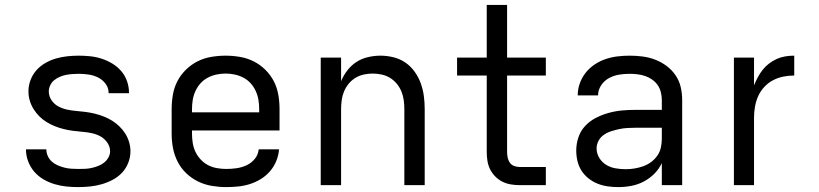

<svg xmlns="http://www.w3.org/2000/svg" viewBox="-20 -755 3340 783"><path d="M299 8Q274 8 250 5.5Q226 3 202.5 -4Q179 -11 157.5 -23.5Q136 -36 120 -54.5Q104 -73 95 -96.5Q86 -120 86 -144V-146H169Q169 -132 175 -118.5Q181 -105 192 -95.5Q203 -86 216 -80.5Q229 -75 242.5 -71.5Q256 -68 270.5 -67Q285 -66 299 -66Q313 -66 326.5 -66.5Q340 -67 353.5 -70Q367 -73 380 -78Q393 -83 404 -91.5Q415 -100 422 -112.5Q429 -125 429 -138Q429 -157 417.5 -173.5Q406 -190 389.5 -199Q373 -208 354 -212Q335 -216 316 -217.5Q297 -219 278 -221.5Q259 -224 240.5 -228.5Q222 -233 204.5 -240Q187 -247 170.5 -257Q154 -267 140.5 -280.5Q127 -294 117 -310Q107 -326 101.5 -344.5Q96 -363 96 -383Q96 -406 104.5 -428.5Q113 -451 128.5 -468.5Q144 -486 165 -498Q186 -510 208.5 -516.5Q231 -523 254.5 -525.5Q278 -528 301 -528Q325 -528 348.5 -525.5Q372 -523 395 -515.5Q418 -508 438.5 -495.5Q459 -483 474.5 -465Q490 -447 498 -424Q506 -401 506 -378V-375H423V-376Q423 -397 410.5 -413.5Q398 -430 380 -439Q362 -448 341.5 -451Q321 -454 301 -454Q288 -454 275 -453Q262 -452 249 -449.5Q236 -447 223.5 -441.5Q211 -436 201 -428Q191 -420 185 -407.5Q179 -395 179 -382Q179 -363 190 -346.5Q201 -330 218 -321Q235 -312 253.5 -308Q272 -304 291 -302.5Q310 -301 329 -298.5Q348 -296 366.5 -291.5Q385 -287 403 -280Q421 -273 437 -263Q453 -253 467 -239.5Q481 -226 491 -210Q501 -194 506.5 -175.5Q512 -157 512 -138Q512 -114 503 -91Q494 -68 477.5 -50.5Q461 -33 439 -21.5Q417 -10 394 -3.5Q371 3 347 5.5Q323 8 299 8Z M902 8Q873 8 843.5 3Q814 -2 787.5 -15Q761 -28 739.5 -48.5Q718 -69 704.5 -95.5Q691 -122 685.5 -151Q680 -180 680 -210V-310Q680 -339 685 -368.5Q690 -398 703.5 -424Q717 -450 738.5 -471Q760 -492 786 -505Q812 -518 841.5 -523Q871 -528 900 -528Q929 -528 958.5 -523Q988 -518 1014 -505Q1040 -492 1061.5 -471Q1083 -450 1096.5 -424Q1110 -398 1115 -368.5Q1120 -339 1120 -310V-223H763V-210Q763 -191 766 -172Q769 -153 777 -136Q785 -119 798.5 -104.5Q812 -90 828.5 -81.5Q845 -73 864 -69.5Q883 -66 902 -66Q924 -66 945 -69Q966 -72 985.5 -81Q1005 -90 1019 -107Q1033 -124 1035 -146H1118Q1116 -121 1106.5 -98Q1097 -75 1081 -56.5Q1065 -38 1044 -25Q1023 -12 999.5 -4.5Q976 3 951.5 5.5Q927 8 902 8ZM763 -297H1037V-310Q1037 -329 1034 -347.5Q1031 -366 1023 -383.5Q1015 -401 1002.5 -415Q990 -429 973 -438Q956 -447 937.5 -451Q919 -455 900 -455Q881 -455 862.5 -451Q844 -447 827 -438Q810 -429 797.5 -415Q785 -401 777 -383.5Q769 -366 766 -347.5Q763 -329 763 -310Z M1288 0V-520H1371V-424Q1381 -448 1397 -468.5Q1413 -489 1434 -502.5Q1455 -516 1480.5 -522Q1506 -528 1532 -528Q1558 -528 1584.5 -521.5Q1611 -515 1633 -500Q1655 -485 1671 -462.5Q1687 -440 1696 -415Q1705 -390 1708.5 -363.5Q1712 -337 1712 -310V0H1629V-310Q1629 -328 1626.5 -346.5Q1624 -365 1617 -382Q1610 -399 1598 -413.5Q1586 -428 1570.5 -437.5Q1555 -447 1536.5 -451Q1518 -455 1500 -455Q1482 -455 1463.5 -451Q1445 -447 1429.5 -437.5Q1414 -428 1402 -413.5Q1390 -399 1383 -382Q1376 -365 1373.5 -346.5Q1371 -328 1371 -310V0Z M2099 0Q2081 0 2063 -3Q2045 -6 2029 -14Q2013 -22 2000 -35Q1987 -48 1979 -64Q1971 -80 1968 -98Q1965 -116 1965 -134V-447H1844V-520H1965V-735H2048V-520H2206V-447H2048V-134Q2048 -123 2050.5 -111.5Q2053 -100 2059.5 -91Q2066 -82 2077 -78Q2088 -74 2099 -74H2206V0Z M2501 8Q2480 8 2458.5 5Q2437 2 2417 -6Q2397 -14 2380 -27.5Q2363 -41 2351.5 -59Q2340 -77 2335 -98Q2330 -119 2330 -141Q2330 -169 2339 -195.5Q2348 -222 2367 -242Q2386 -262 2410.5 -274.5Q2435 -287 2462 -294.5Q2489 -302 2516.5 -304.5Q2544 -307 2571 -307H2679V-347Q2679 -363 2675 -379Q2671 -395 2662 -408Q2653 -421 2639.5 -430.5Q2626 -440 2611 -445Q2596 -450 2580 -452Q2564 -454 2548 -454Q2526 -454 2504.5 -450.5Q2483 -447 2463.5 -436.5Q2444 -426 2431.5 -407Q2419 -388 2419 -366H2336Q2336 -391 2344.5 -415Q2353 -439 2368.5 -458.5Q2384 -478 2405 -492Q2426 -506 2449.5 -514Q2473 -522 2498 -525Q2523 -528 2548 -528Q2575 -528 2601.5 -524.5Q2628 -521 2652.5 -511.5Q2677 -502 2698.5 -486Q2720 -470 2735 -448Q2750 -426 2756 -400Q2762 -374 2762 -347V0H2679V-90Q2668 -66 2648.5 -46.5Q2629 -27 2605 -14.5Q2581 -2 2554.5 3Q2528 8 2501 8ZM2532 -65Q2550 -65 2568 -68Q2586 -71 2603 -77Q2620 -83 2635 -94Q2650 -105 2660.5 -120Q2671 -135 2675 -153Q2679 -171 2679 -189V-234H2571Q2555 -234 2538 -233Q2521 -232 2505 -228.5Q2489 -225 2473 -220Q2457 -215 2443 -205.5Q2429 -196 2421 -181Q2413 -166 2413 -150Q2413 -129 2424 -111Q2435 -93 2452.5 -82.5Q2470 -72 2490.5 -68.5Q2511 -65 2532 -65Z M2973 0V-520H3055V-407Q3062 -424 3070.5 -440Q3079 -456 3090.5 -470.5Q3102 -485 3116.5 -496Q3131 -507 3147.5 -514.5Q3164 -522 3182 -525Q3200 -528 3219 -528V-447Q3196 -447 3174 -442.5Q3152 -438 3132 -427.5Q3112 -417 3096.5 -400Q3081 -383 3072 -363Q3063 -343 3059 -320.5Q3055 -298 3055 -276V0Z"/></svg>

Font: Iosevka Aile
Style: Regular
Weight: 400
Designer: Belleve Invis
Foundry: Belleve Invis
Version: Version 28.0.1; ttfautohint (v1.8.4)